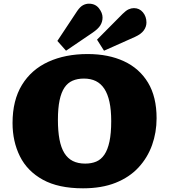

<svg xmlns="http://www.w3.org/2000/svg" viewBox="-20 -1007 914 1041"><path d="M430 14Q297 14 212.5 -32.5Q128 -79 88 -159.5Q48 -240 48 -340Q48 -463 99 -546.5Q150 -630 242 -672Q334 -714 455 -714Q568 -714 652 -675Q736 -636 782.5 -559Q829 -482 829 -366Q829 -289 804.5 -220.5Q780 -152 731 -99Q682 -46 607 -16Q532 14 430 14ZM442 -120Q476 -120 502 -131Q528 -142 546 -168.5Q564 -195 573.5 -239.5Q583 -284 583 -350Q583 -411 573.5 -454.5Q564 -498 545.5 -526Q527 -554 499.5 -567.5Q472 -581 435 -581Q400 -581 373.5 -569.5Q347 -558 329.5 -532Q312 -506 303 -463Q294 -420 294 -357Q294 -296 302.5 -251Q311 -206 329 -177Q347 -148 375 -134Q403 -120 442 -120ZM338 -732 291 -785 399 -948Q415 -971 430.5 -979Q446 -987 462 -987Q497 -987 516.5 -962Q536 -937 536 -912Q536 -889 524 -869.5Q512 -850 481 -829ZM544 -732 506 -792 645 -932Q663 -950 677.5 -956.5Q692 -963 706 -963Q736 -963 755 -940Q774 -917 774 -885Q774 -862 759.5 -842Q745 -822 712 -807Z"/></svg>

Font: Literata Variable Black
Style: Regular
Weight: 900
Designer: Latin by Veronika Burian and Jose Scaglione. Greek by Irene Vlachou. Cyrillic by Vera Evstafieva.
Foundry: TypeTogether
Version: Version 3.021